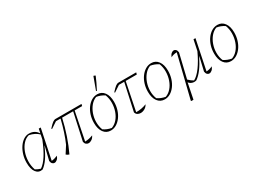

<svg xmlns="http://www.w3.org/2000/svg" viewBox="-37 -1492 3322 2466"><g transform="rotate(-30 1624.0 -259.5)"><path d="M187 2Q125 15 88.5 -33Q52 -81 52 -175Q52 -237 69 -293Q86 -349 115.5 -392.5Q145 -436 183 -461Q221 -486 263 -486Q351 -486 394 -414L407 -478H436L344 -36Q385 -39 435 -60Q423 -28 403 -11.5Q383 5 364 5Q346 5 332.5 -9Q319 -23 315 -51L363 -250L361 -251Q320 -156 277.5 -94Q235 -32 187 2ZM101 -50Q119 -40 137 -31.5Q155 -23 174 -18Q279 -87 377 -334L391 -400Q338 -452 254 -469Q204 -456 165.5 -413.5Q127 -371 105 -310.5Q83 -250 81 -182Q79 -114 101 -50Z M582 7Q554 -2 539 -17L607 -123Q670 -266 714 -450H646L554 -389L545 -396Q590 -445 612.5 -461.5Q635 -478 657 -478H1041L1034 -450H923L840 -36Q900 -37 957 -60Q942 -28 917.5 -11.5Q893 5 870 5Q850 5 834 -8Q818 -21 813 -48L901 -450H737Q710 -329 670 -211.5Q630 -94 582 7Z M1199 7Q1133 7 1095 -45Q1057 -97 1057 -185Q1057 -247 1074 -301Q1091 -355 1121.5 -396.5Q1152 -438 1191.5 -461.5Q1231 -485 1276 -485Q1341 -485 1379 -433.5Q1417 -382 1417 -293Q1417 -232 1400 -177.5Q1383 -123 1352.5 -81.5Q1322 -40 1283 -16.5Q1244 7 1199 7ZM1224 -16Q1272 -33 1308.5 -75Q1345 -117 1365 -174.5Q1385 -232 1386 -295.5Q1387 -359 1365 -417Q1311 -453 1249 -462Q1201 -444 1165 -401Q1129 -358 1108.5 -300.5Q1088 -243 1087.5 -180.5Q1087 -118 1109 -62Q1160 -27 1224 -16ZM1296 -524 1285 -528 1352 -710 1356 -714 1381 -703Q1365 -663 1343.5 -618.5Q1322 -574 1296 -524Z M1488 -389 1479 -396Q1524 -445 1546.5 -461.5Q1569 -478 1591 -478H1852L1845 -450H1680L1596 -35Q1677 -33 1751 -63Q1734 -30 1703.5 -13Q1673 4 1643 4Q1617 4 1596.5 -9Q1576 -22 1570 -48L1658 -450H1580Z M1999 7Q1933 7 1895 -45Q1857 -97 1857 -185Q1857 -247 1874 -301Q1891 -355 1921.5 -396.5Q1952 -438 1991.5 -461.5Q2031 -485 2076 -485Q2141 -485 2179 -433.5Q2217 -382 2217 -293Q2217 -232 2200 -177.5Q2183 -123 2152.5 -81.5Q2122 -40 2083 -16.5Q2044 7 1999 7ZM2024 -16Q2072 -33 2108.5 -75Q2145 -117 2165 -174.5Q2185 -232 2186 -295.5Q2187 -359 2165 -417Q2111 -453 2049 -462Q2001 -444 1965 -401Q1929 -358 1908.5 -300.5Q1888 -243 1887.5 -180.5Q1887 -118 1909 -62Q1960 -27 2024 -16Z M2312 195H2282L2277 189L2432 -441Q2378 -439 2342 -418Q2354 -450 2373 -466Q2392 -482 2410 -482Q2427 -482 2440 -468.5Q2453 -455 2457 -426L2372 -71Q2408 -35 2444 -16Q2497 -43 2556 -123Q2615 -203 2669 -321L2702 -478H2731L2640 -36Q2687 -39 2731 -60Q2719 -28 2699 -11.5Q2679 5 2660 5Q2642 5 2628.5 -9Q2615 -23 2611 -51L2658 -252L2656 -253Q2609 -158 2563.5 -97Q2518 -36 2470 -3Q2438 7 2407.5 -3Q2377 -13 2360 -37L2314 191Z M2981 7Q2915 7 2877 -45Q2839 -97 2839 -185Q2839 -247 2856 -301Q2873 -355 2903.5 -396.5Q2934 -438 2973.5 -461.5Q3013 -485 3058 -485Q3123 -485 3161 -433.5Q3199 -382 3199 -293Q3199 -232 3182 -177.5Q3165 -123 3134.5 -81.5Q3104 -40 3065 -16.5Q3026 7 2981 7ZM3006 -16Q3054 -33 3090.5 -75Q3127 -117 3147 -174.5Q3167 -232 3168 -295.5Q3169 -359 3147 -417Q3093 -453 3031 -462Q2983 -444 2947 -401Q2911 -358 2890.5 -300.5Q2870 -243 2869.5 -180.5Q2869 -118 2891 -62Q2942 -27 3006 -16Z"/></g></svg>

Font: Piazzolla Thin
Style: Italic
Weight: 100
Italic angle: -11.3°
Designer: Juan Pablo del Peral
Foundry: Huerta Tipografica
Version: Version 1.330